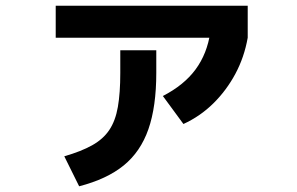

<svg xmlns="http://www.w3.org/2000/svg" viewBox="-20 -599 1040 672"><path d="M205 -52Q264 -69 302.5 -90.5Q341 -112 362.5 -144Q384 -176 392.5 -224.5Q401 -273 401 -344V-423H527V-344Q527 -226 499.5 -147Q472 -68 413 -20Q354 28 257 53ZM550 -263Q624 -301 664.5 -356Q705 -411 716 -486L847 -467Q835 -399 804 -341Q773 -283 727 -237.5Q681 -192 622 -165ZM175 -467V-579H847V-467Z"/></svg>

Font: M PLUS 1 Thin
Style: Bold
Weight: 700
Version: Version 1.001